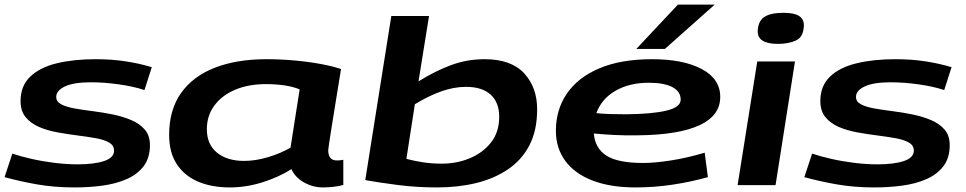

<svg xmlns="http://www.w3.org/2000/svg" viewBox="-23 -810 4226 840"><path d="M-3 -35 31 -138Q66 -126 114.5 -115Q163 -104 215.5 -97.5Q268 -91 317 -91Q389 -91 432.5 -105.5Q476 -120 476 -151Q476 -174 454 -186.5Q432 -199 395.5 -205.5Q359 -212 315.5 -217.5Q272 -223 228 -231Q184 -239 148 -254.5Q112 -270 89.5 -297Q67 -324 67 -368Q67 -434 109 -474.5Q151 -515 225 -533Q299 -551 395 -551Q466 -551 527.5 -541.5Q589 -532 641 -516L609 -416Q561 -432 496.5 -441Q432 -450 375 -450Q300 -450 261.5 -432Q223 -414 223 -386Q223 -365 245 -353.5Q267 -342 303.5 -335.5Q340 -329 384 -323.5Q428 -318 471.5 -309Q515 -300 551.5 -284.5Q588 -269 610.5 -243Q633 -217 633 -175Q633 -119 605.5 -83Q578 -47 531.5 -26.5Q485 -6 426 2Q367 10 303 10Q214 10 138 -3.5Q62 -17 -3 -35Z M1390 10Q1346 10 1307 -12Q1268 -34 1252 -70Q1197 -35 1125.5 -12.5Q1054 10 982 10Q904 10 844.5 -15Q785 -40 751 -91Q717 -142 717 -220Q717 -330 769.5 -403.5Q822 -477 917.5 -514Q1013 -551 1143 -551Q1203 -551 1265 -545.5Q1327 -540 1380.5 -530Q1434 -520 1469 -508Q1443 -350 1428 -255Q1413 -160 1413 -153Q1413 -108 1451 -108Q1466 -108 1479 -111V-1Q1463 4 1438 7Q1413 10 1390 10ZM1248 -164 1288 -419Q1259 -431 1221 -436.5Q1183 -442 1141 -442Q1064 -442 1006 -417.5Q948 -393 915 -348.5Q882 -304 882 -245Q882 -178 926.5 -142Q971 -106 1045 -106Q1095 -106 1150 -122.5Q1205 -139 1248 -164Z M1854 -740 1808 -454Q1880 -499 1950 -525Q2020 -551 2097 -551Q2213 -551 2270 -489.5Q2327 -428 2327 -332Q2327 -239 2293 -174Q2259 -109 2198.5 -68.5Q2138 -28 2059.5 -9Q1981 10 1891 10Q1800 10 1718.5 -0.5Q1637 -11 1575 -22L1689 -740ZM2016 -430Q1963 -430 1908 -410.5Q1853 -391 1792 -354L1755 -115Q1784 -107 1824 -100.5Q1864 -94 1910 -94Q1975 -94 2032 -117.5Q2089 -141 2125 -186.5Q2161 -232 2161 -299Q2161 -362 2123.5 -396Q2086 -430 2016 -430Z M3074 -35Q2999 -14 2919 -2Q2839 10 2757 10Q2649 10 2571 -19.5Q2493 -49 2451 -105Q2409 -161 2409 -238Q2409 -330 2457 -400.5Q2505 -471 2599 -511Q2693 -551 2830 -551Q2966 -551 3047 -508Q3128 -465 3128 -386Q3128 -304 3037 -262Q2946 -220 2770 -218Q2713 -217 2664 -219.5Q2615 -222 2575 -226Q2580 -162 2629.5 -129.5Q2679 -97 2792 -97Q2841 -97 2912 -108Q2983 -119 3060 -142ZM2816 -448Q2731 -448 2670 -413Q2609 -378 2586 -315Q2615 -312 2647.5 -311Q2680 -310 2715 -310Q2830 -311 2892.5 -326Q2955 -341 2955 -374Q2955 -410 2918.5 -429Q2882 -448 2816 -448ZM2761 -596 2943 -790H3104L2886 -596Z M3405 -754Q3452 -754 3473 -740Q3494 -726 3494 -700Q3493 -649 3460.5 -633.5Q3428 -618 3381 -618Q3292 -618 3292 -672Q3293 -717 3320.5 -735.5Q3348 -754 3405 -754ZM3204 0 3290 -541H3455L3370 0Z M3496 -35 3530 -138Q3565 -126 3613.5 -115Q3662 -104 3714.5 -97.5Q3767 -91 3816 -91Q3888 -91 3931.5 -105.5Q3975 -120 3975 -151Q3975 -174 3953 -186.5Q3931 -199 3894.5 -205.5Q3858 -212 3814.5 -217.5Q3771 -223 3727 -231Q3683 -239 3647 -254.5Q3611 -270 3588.5 -297Q3566 -324 3566 -368Q3566 -434 3608 -474.5Q3650 -515 3724 -533Q3798 -551 3894 -551Q3965 -551 4026.5 -541.5Q4088 -532 4140 -516L4108 -416Q4060 -432 3995.5 -441Q3931 -450 3874 -450Q3799 -450 3760.5 -432Q3722 -414 3722 -386Q3722 -365 3744 -353.5Q3766 -342 3802.5 -335.5Q3839 -329 3883 -323.5Q3927 -318 3970.5 -309Q4014 -300 4050.5 -284.5Q4087 -269 4109.5 -243Q4132 -217 4132 -175Q4132 -119 4104.5 -83Q4077 -47 4030.5 -26.5Q3984 -6 3925 2Q3866 10 3802 10Q3713 10 3637 -3.5Q3561 -17 3496 -35Z"/></svg>

Font: Georama ExtraExtended SemiBold
Style: Italic
Weight: 600
Width: 8
Italic angle: -9°
Designer: Jean-Baptiste Levee
Foundry: Production Type
Version: Version 1.000